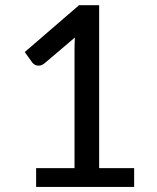

<svg xmlns="http://www.w3.org/2000/svg" viewBox="-20 -740 620 760"><path d="M511 -74.5V0H123V-74.5H275V-545Q275 -567.5 276.5 -591.5L154.5 -488Q147.5 -482.5 140.5 -481Q133.5 -479.5 127.2 -480.5Q121 -481.5 116.2 -484.8Q111.5 -488 108.5 -491.5L78 -534L293 -719.5H372.5V-74.5Z"/></svg>

Font: Lato 2
Style: Regular
Weight: 500
Designer: Lukasz Dziedzic with Adam Twardoch and Botio Nikoltchev
Foundry: tyPoland Lukasz Dziedzic
Version: Version 2.015; 2015-08-06; http://www.latofonts.com/